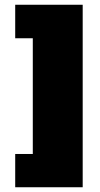

<svg xmlns="http://www.w3.org/2000/svg" viewBox="-20 -651 420 808"><path d="M328 137H44V-3H118V-490H44V-631H328Z"/></svg>

Font: Passion One
Style: Bold
Weight: 700
Designer: Alejandro Lo Celso
Foundry: Fontstage
Version: Version 1.002